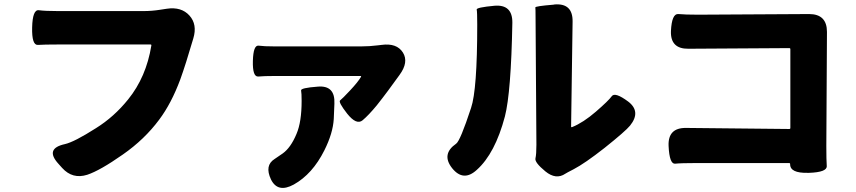

<svg xmlns="http://www.w3.org/2000/svg" viewBox="-20 -786 4020 902"><path d="M390 35Q321 57 272 3L255 -16Q189 -88 285 -109Q329 -119 431 -184Q516 -237 582 -319Q667 -424 691 -572Q692 -577 687 -577H252Q187 -577 158 -575Q129 -573 131 -657Q133 -742 162.5 -738Q192 -734 252 -734H655Q693 -734 731 -740L764 -745Q832 -755 870 -713Q908 -671 888 -605Q852 -482 827 -413Q785 -300 728 -224Q659 -131 557 -60Q450 15 390 35Z M1360 81Q1285 122 1253 57Q1222 -9 1270 -39Q1274 -42 1308 -65Q1346 -92 1373 -157Q1397 -213 1397 -312Q1397 -349 1394.5 -361Q1392 -373 1473 -379Q1555 -386 1551 -299L1548 -227Q1544 -160 1504 -80Q1448 32 1360 81ZM1611 -252Q1568 -307 1578 -314.5Q1588 -322 1625 -361.5Q1662 -401 1676 -425Q1678 -429 1673 -429H1270Q1221 -429 1193.5 -426.5Q1166 -424 1168 -500Q1170 -575 1195 -571.5Q1220 -568 1270 -568H1677Q1716 -568 1755 -573L1772 -575Q1844 -585 1873 -539Q1901 -494 1857 -434L1803 -360Q1777 -325 1750 -291Q1712 -245 1683.5 -221Q1655 -197 1611 -252Z M2636 30Q2592 60 2542 19Q2491 -23 2495.5 -42Q2500 -61 2500 -106L2496 -707Q2496 -745 2495 -751Q2494 -757 2580 -764L2585 -765Q2671 -772 2670 -685L2663 -192Q2663 -187 2668 -189Q2720 -210 2779.5 -261.5Q2839 -313 2854 -334Q2869 -355 2931 -309Q2993 -262 2940 -196Q2919 -170 2820 -91Q2727 -18 2675 9Q2640 27 2636 30ZM2220 12Q2157 70 2104 4Q2052 -62 2123 -111Q2142 -124 2193 -279Q2222 -364 2222 -670Q2222 -731 2219.5 -741Q2217 -751 2303 -759Q2388 -766 2387 -679Q2381 -352 2352 -239Q2306 -65 2220 12Z M3776 26Q3691 28 3692 -15Q3692 -20 3687 -20H3253Q3179 -20 3152 -17Q3125 -14 3121 -100Q3117 -186 3203 -185L3688 -180Q3693 -180 3693 -185V-555Q3693 -560 3688 -560L3214 -557Q3129 -556 3132 -640Q3136 -723 3167 -720Q3198 -717 3260 -717L3781 -720Q3865 -720 3865 -636L3862 -100Q3862 -35 3864 -6Q3866 23 3781 26Z"/></svg>

Font: Resource Han Rounded TW Heavy
Style: Regular
Weight: 900
Designer: Cyano Hao (round all glyphs); Ryoko NISHIZUKA 西塚涼子 (kana, bopomofo & ideographs); Paul D. Hunt (Latin, Greek & Cyrillic)
Foundry: Cyano Hao
Version: 0.990